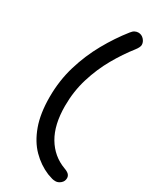

<svg xmlns="http://www.w3.org/2000/svg" viewBox="-265 -879 983 1210"><g transform="rotate(30 226.0 -274.5)"><path d="M372 262Q358 262 347 259Q336 256 311 247Q244 219 190.5 165Q137 111 106 25.5Q75 -60 75 -180Q75 -300 107.5 -408Q140 -516 193 -610.5Q246 -705 308 -783Q320 -799 332.5 -805Q345 -811 357 -811Q381 -811 397.5 -793Q414 -775 414 -754Q414 -737 393 -710Q340 -643 293 -560.5Q246 -478 216.5 -382Q187 -286 187 -180Q187 -43 238 43Q289 129 381 163Q406 172 416 183Q426 194 426 209Q426 232 408.5 247Q391 262 372 262Z"/></g></svg>

Font: Shantell Sans Normal
Style: Regular
Weight: 500
Designer: Stephen Nixon, Anya Danilova, Shantell Martin
Foundry: Arrow Type
Version: Version 1.009;[a7da0bfa3]